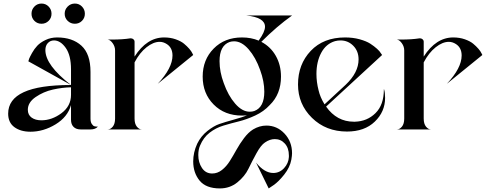

<svg xmlns="http://www.w3.org/2000/svg" viewBox="-20 -720 2723 1068"><path d="M356.4 -604Q339.8 -620.1 339.8 -643.6Q339.8 -667 356.4 -683.6Q373 -700.2 396.5 -700.2Q419.9 -700.2 436 -683.6Q452.1 -667 452.1 -643.6Q452.1 -620.1 436 -604Q419.9 -587.9 396.5 -587.9Q373 -587.9 356.4 -604ZM171.4 -604Q155.3 -620.1 155.3 -643.6Q155.3 -667 171.4 -683.6Q187.5 -700.2 210.9 -700.2Q234.4 -700.2 250.5 -683.6Q266.6 -667 266.6 -643.6Q266.6 -620.1 250.5 -604Q234.4 -587.9 210.9 -587.9Q187.5 -587.9 171.4 -604ZM375 -192.4V-234.4Q326.2 -233.4 273.9 -221.7Q221.7 -210 178.2 -180.2Q134.8 -150.4 134.8 -109.4Q134.8 -81.1 155.8 -65.9Q176.8 -50.8 210 -50.8Q268.6 -50.8 321.8 -90.3Q375 -129.9 375 -192.4ZM483.4 -60.5Q483.4 -41 490.7 -30.3Q498 -19.5 505.4 -17.6Q512.7 -15.6 524.4 -15.6Q510.7 0 483.4 0H428.7Q403.3 0 389.2 -14.2Q375 -28.3 375 -53.7V-135.7Q356.4 -69.3 289.1 -28.3Q221.7 12.7 149.4 12.7Q94.7 12.7 60.1 -12.7Q25.4 -38.1 25.4 -87.9Q25.4 -247.1 372.1 -247.1H375L137.7 -378.9Q138.7 -384.8 142.1 -393.6Q145.5 -402.3 158.2 -425.3Q170.9 -448.2 187.5 -465.8Q204.1 -483.4 233.4 -497.6Q262.7 -511.7 297.9 -511.7Q382.8 -511.7 433.1 -465.8Q483.4 -419.9 483.4 -320.3ZM375 -247.1V-334Q375 -412.1 345.7 -453.6Q316.4 -495.1 280.3 -495.1Q259.8 -495.1 246.1 -480.5Q232.4 -465.8 232.4 -441.4Q232.4 -357.4 375 -247.1Z M1054.7 -414.1 857.4 -253.9Q939.5 -341.8 939.5 -411.1Q939.5 -454.1 908.2 -474.6Q888.7 -487.3 868.2 -487.3Q833 -487.3 794.9 -457Q756.8 -426.8 728.5 -373V-60.5Q728.5 -31.2 741.2 -15.6Q753.9 0 768.6 0H579.1Q594.7 0 607.4 -15.6Q620.1 -31.2 620.1 -60.5V-439.5Q620.1 -460.9 606.9 -479.5Q593.8 -498 579.1 -500H603.5Q662.1 -500 705.1 -506.8H708Q715.8 -506.8 722.2 -501.5Q728.5 -496.1 728.5 -489.3V-405.3Q796.9 -511.7 892.6 -511.7Q927.7 -511.7 957 -501.5Q986.3 -491.2 1003.4 -477.1Q1020.5 -462.9 1032.7 -448.7Q1044.9 -434.6 1049.8 -423.8Z M1387.7 0Q1423.8 -21.5 1461.9 -21.5Q1520.5 -21.5 1562.5 22.9Q1604.5 67.4 1604.5 132.8Q1604.5 144.5 1600.6 168Q1592.8 210.9 1561 251Q1529.3 291 1502 309.6L1474.6 328.1L1404.3 184.6Q1451.2 242.2 1500 242.2Q1535.2 242.2 1560.1 215.3Q1585 188.5 1586.9 153.3V144.5Q1586.9 103.5 1564.5 78.6Q1542 53.7 1508.8 53.7Q1481.4 53.7 1454.1 72.3Q1431.6 86.9 1406.7 132.3Q1381.8 177.7 1361.8 219.2Q1341.8 260.7 1300.3 294.4Q1258.8 328.1 1203.1 328.1Q1126 328.1 1090.3 284.7Q1054.7 241.2 1054.7 177.7Q1054.7 127.9 1077.1 79.1Q1097.7 37.1 1133.3 8.8Q1168.9 -19.5 1200.2 -30.3Q1231.4 -41 1280.8 -54.7Q1330.1 -68.4 1353.5 -78.1Q1344.7 -77.1 1326.2 -77.1Q1229.5 -77.1 1168.5 -138.7Q1107.4 -200.2 1107.4 -293.9Q1107.4 -387.7 1168.5 -449.7Q1229.5 -511.7 1326.2 -511.7Q1377 -511.7 1418.9 -494.1Q1454.1 -543 1454.1 -571.3Q1454.1 -623 1350.6 -633.8H1604.5Q1519.5 -573.2 1433.6 -487.3Q1485.4 -460 1514.2 -409.2Q1543 -358.4 1543 -293.9Q1543 -196.3 1480.5 -135.7Q1447.3 -99.6 1399.9 -77.6Q1352.5 -55.7 1309.1 -44.9Q1265.6 -34.2 1223.1 -21.5Q1180.7 -8.8 1146 18.1Q1111.3 44.9 1092.8 89.8Q1083 112.3 1083 142.6Q1083 183.6 1103.5 214.4Q1124 245.1 1160.2 245.1Q1189.5 245.1 1214.4 225.6Q1239.3 206.1 1258.3 175.8Q1277.3 145.5 1295.4 112.8Q1313.5 80.1 1337.4 48.3Q1361.3 16.6 1387.7 0ZM1224.6 -257.8Q1249 -188.5 1288.1 -143.6Q1327.1 -98.6 1369.1 -98.6Q1382.8 -98.6 1394.5 -102.5Q1450.2 -123 1450.2 -210Q1450.2 -267.6 1426.8 -331.1Q1402.3 -400.4 1363.3 -445.3Q1324.2 -490.2 1282.2 -490.2Q1268.6 -490.2 1256.8 -486.3Q1201.2 -465.8 1201.2 -379.9Q1201.2 -320.3 1224.6 -257.8Z M2116.2 -223.6Q2122.1 -205.1 2122.1 -175.8Q2122.1 -98.6 2064.9 -43.5Q2007.8 11.7 1910.2 11.7Q1793 11.7 1715.3 -64.5Q1637.7 -140.6 1637.7 -250Q1637.7 -362.3 1708.5 -437Q1779.3 -511.7 1899.4 -511.7Q1943.4 -511.7 1980.5 -501.5Q2017.6 -491.2 2039.6 -477.1Q2061.5 -462.9 2077.1 -448.7Q2092.8 -434.6 2098.6 -423.8L2105.5 -414.1L1793.9 -127Q1853.5 -43 1948.2 -43H1954.1Q2022.5 -44.9 2068.8 -90.8Q2115.2 -136.7 2115.2 -221.7V-223.6ZM1843.8 -491.2Q1793.9 -476.6 1767.1 -426.8Q1740.2 -377 1740.2 -308.6Q1740.2 -263.7 1752 -217.8Q1760.7 -179.7 1785.2 -139.6L1902.3 -248Q1974.6 -316.4 1974.6 -389.6Q1974.6 -435.5 1945.3 -465.3Q1916 -495.1 1874 -495.1Q1858.4 -495.1 1843.8 -491.2Z M2663.1 -414.1 2465.8 -253.9Q2547.9 -341.8 2547.9 -411.1Q2547.9 -454.1 2516.6 -474.6Q2497.1 -487.3 2476.6 -487.3Q2441.4 -487.3 2403.3 -457Q2365.2 -426.8 2336.9 -373V-60.5Q2336.9 -31.2 2349.6 -15.6Q2362.3 0 2377 0H2187.5Q2203.1 0 2215.8 -15.6Q2228.5 -31.2 2228.5 -60.5V-439.5Q2228.5 -460.9 2215.3 -479.5Q2202.1 -498 2187.5 -500H2211.9Q2270.5 -500 2313.5 -506.8H2316.4Q2324.2 -506.8 2330.6 -501.5Q2336.9 -496.1 2336.9 -489.3V-405.3Q2405.3 -511.7 2501 -511.7Q2536.1 -511.7 2565.4 -501.5Q2594.7 -491.2 2611.8 -477.1Q2628.9 -462.9 2641.1 -448.7Q2653.3 -434.6 2658.2 -423.8Z"/></svg>

Font: Olivea
Style: LigaturesFont
Weight: 400
Designer: Achmad Aprilia Pratama
Version: Version 001.000